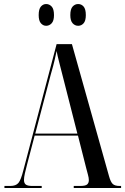

<svg xmlns="http://www.w3.org/2000/svg" viewBox="-20 -933 621 953"><path d="M2 0V-10H31Q59 -10 71.5 -25Q84 -40 96 -88L261 -714H337L521 -59Q529 -30 539.5 -20Q550 -10 574 -10H581V0H346V-10H378Q404 -10 412.5 -17.5Q421 -25 421 -39Q421 -50 416.5 -66Q412 -82 408 -98L367 -260H152L114 -115Q108 -93 103.5 -72.5Q99 -52 99 -40Q99 -24 108 -17Q117 -10 141 -10H187V0ZM155 -270H364L297 -533Q281 -596 273 -627Q265 -658 261 -680Q256 -656 252 -638.5Q248 -621 243.5 -604Q239 -587 232 -563ZM368 -805Q352 -805 340.5 -817.5Q329 -830 329 -858Q329 -888 340.5 -900.5Q352 -913 368 -913Q384 -913 395 -900.5Q406 -888 406 -858Q406 -830 395 -817.5Q384 -805 368 -805ZM209 -805Q194 -805 183 -817.5Q172 -830 172 -858Q172 -888 183 -900.5Q194 -913 209 -913Q225 -913 236.5 -900.5Q248 -888 248 -858Q248 -830 236.5 -817.5Q225 -805 209 -805Z"/></svg>

Font: Noto Serif Display ExtraCondensed Medium
Style: Regular
Weight: 500
Width: 2
Designer: Monotype Design Team
Foundry: Monotype Imaging Inc.
Version: Version 2.009